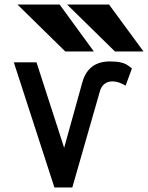

<svg xmlns="http://www.w3.org/2000/svg" viewBox="-20 -827 653 847"><path d="M41 -552H141L263 -175L343 -463Q368.5 -556 465 -556Q493 -556 511 -552Q529 -548 539.2 -541.8Q549.5 -535.5 562 -525L534 -449Q503.5 -468 476 -468Q456.5 -468 441.5 -457.2Q426.5 -446.5 420 -422L299 0H220ZM57 -807H243L394 -600H268ZM276 -807H461L613 -600H487Z"/></svg>

Font: JuliaMono Black
Style: Regular
Weight: 900
Monospace: yes
Designer: cormullion
Foundry: corm
Version: Version 0.054; ttfautohint (v1.8.4)